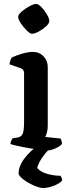

<svg xmlns="http://www.w3.org/2000/svg" viewBox="-20 -763 357 973"><path d="M219 0Q210 0 184.5 -3.5Q159 -7 128.5 -12Q98 -17 71.5 -23Q45 -29 33 -33Q33 -40 36.5 -48.5Q40 -57 43 -62L70 -66Q86 -69 94 -83Q102 -97 102 -146V-391Q102 -411 86 -417L28 -437Q31 -461 41 -472Q59 -481 90.5 -490.5Q122 -500 147 -500Q179 -500 200.5 -477.5Q222 -455 222 -423V-126Q222 -105 217.5 -90Q213 -75 209 -69L287 -61Q289 -57 291.5 -50Q294 -43 294 -34Q289 -26 275 -18Q261 -10 245.5 -5Q230 0 219 0ZM142 -592Q132 -592 115.5 -608.5Q99 -625 85.5 -645Q72 -665 72 -678Q72 -689 90 -704.5Q108 -720 129.5 -731.5Q151 -743 163 -743Q175 -743 190.5 -726.5Q206 -710 218 -689.5Q230 -669 230 -656Q230 -645 214 -630Q198 -615 177 -603.5Q156 -592 142 -592ZM196 190Q188 190 171 184.5Q154 179 134.5 169Q115 159 98 146Q81 133 74 119Q74 79 103 41Q132 3 170 -24L254 -26Q227 -7 208 16.5Q189 40 179 60Q169 80 169 89Q187 109 218.5 118Q250 127 287 128Q289 131 292 138Q295 145 295 152Q281 168 251 179Q221 190 196 190Z"/></svg>

Font: Texturina SemiBold
Style: Regular
Weight: 600
Designer: Guillermo Torres Carreño
Foundry: Omnibus-Type
Version: Version 1.002; ttfautohint (v1.8.3)